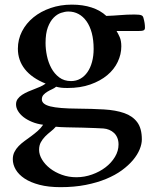

<svg xmlns="http://www.w3.org/2000/svg" viewBox="-20 -480 638 813"><path d="M284.2 -460.4Q331.1 -460.4 368.2 -448.2Q405.3 -436 430.2 -412.6Q460.9 -413.6 489 -416Q517.1 -418.5 549.3 -418.5Q560.5 -418.5 567.6 -417.7Q574.7 -417 578.6 -415.3Q582.5 -413.6 584.5 -410.9Q586.4 -408.2 587.4 -404.3Q590.8 -392.1 592.3 -382.3Q593.8 -372.6 593.8 -362.3Q593.8 -354 587.6 -351.3Q581.5 -348.6 563 -348.6H473.6Q480.5 -337.4 487.1 -322.3Q493.7 -307.1 493.7 -283.7Q493.7 -250 478.5 -218Q463.4 -186 434.1 -161.6Q404.8 -137.2 362.5 -122.3Q320.3 -107.4 266.1 -107.4Q249.5 -107.4 239.3 -108.6Q229 -109.9 217.8 -112.8Q210.9 -106.9 200.7 -102.3Q190.4 -97.7 180.7 -91.8Q170.9 -85.9 164.1 -78.4Q157.2 -70.8 157.2 -59.1Q157.2 -38.6 193.1 -29.5Q229 -20.5 309.1 -20Q370.1 -19.5 420.2 -16.6Q470.2 -13.7 505.9 -1.2Q541.5 11.2 561 37.4Q580.6 63.5 580.6 110.4Q580.6 129.9 571.3 152.6Q562 175.3 543.2 197.8Q524.4 220.2 496.1 241Q467.8 261.7 429.4 277.6Q391.1 293.5 342.8 303Q294.4 312.5 236.3 312.5Q185.1 312.5 147 302.5Q108.9 292.5 84 275.9Q59.1 259.3 46.6 238Q34.2 216.8 34.2 194.3Q34.2 177.2 41 163.6Q47.9 149.9 59.1 138.4Q70.3 127 84.2 116.9Q98.1 106.9 112.3 96.4Q126.5 85.9 139.6 74.5Q152.8 63 162.6 48.3Q136.7 44.9 115.5 36.1Q94.2 27.3 79.3 15.6Q64.5 3.9 56.2 -10Q47.9 -23.9 47.9 -38.1Q47.9 -51.3 54.9 -61Q62 -70.8 73.5 -78.4Q85 -85.9 99.6 -92.3Q114.3 -98.6 129.9 -104.5Q139.6 -108.4 150.6 -113Q161.6 -117.7 173.3 -126Q115.2 -149.4 85.4 -187Q55.7 -224.6 55.7 -273.9Q55.7 -313 73.2 -347.2Q90.8 -381.3 121.6 -406.5Q152.3 -431.6 194.1 -446Q235.8 -460.4 284.2 -460.4ZM145.5 154.3Q145.5 174.8 158 195.6Q170.4 216.3 191.7 232.9Q212.9 249.5 241.7 260Q270.5 270.5 303.2 270.5Q337.4 270.5 369.6 259Q401.9 247.6 426.8 228.5Q451.7 209.5 466.8 184.3Q481.9 159.2 481.9 131.8Q481.9 115.7 476.8 103.5Q471.7 91.3 462.9 83Q454.1 74.7 442.4 69.8Q430.7 64.9 418 64Q407.7 63 383.8 62.3Q359.9 61.5 330.1 60.5Q312 60.1 294.4 59.8Q276.9 59.6 262 59.1Q247.1 58.6 235.1 58.1Q223.1 57.6 216.3 56.6Q207 67.4 194.8 76.9Q182.6 86.4 171.6 97.4Q160.6 108.4 153.1 122.1Q145.5 135.7 145.5 154.3ZM376.5 -272.9Q376.5 -310.5 368.7 -340.1Q360.8 -369.6 346.4 -389.9Q332 -410.2 312.5 -420.7Q293 -431.2 269.5 -431.2Q255.4 -431.2 238.5 -425.5Q221.7 -419.9 207 -405Q192.4 -390.1 182.6 -364.3Q172.9 -338.4 172.9 -297.9Q172.9 -272 178.7 -243.7Q184.6 -215.3 197.5 -191.4Q210.4 -167.5 231 -152.1Q251.5 -136.7 280.8 -136.7Q302.7 -136.7 320.3 -146.7Q337.9 -156.7 350.3 -174.6Q362.8 -192.4 369.6 -217.5Q376.5 -242.7 376.5 -272.9Z"/></svg>

Font: Cardo
Style: Bold
Weight: 700
Designer: David J. Perry
Foundry: David J. Perry
Version: Version 1.0011